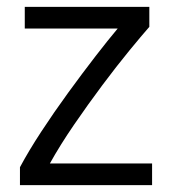

<svg xmlns="http://www.w3.org/2000/svg" viewBox="-20 -538 500 558"><path d="M38 0V-52Q63 -99 100 -155.5Q137 -212 178.5 -269Q220 -326 257.5 -374.5Q295 -423 322 -455H52V-518H414V-460Q392 -435 355.5 -390.5Q319 -346 277.5 -290.5Q236 -235 195.5 -176Q155 -117 125 -63H422V0Z"/></svg>

Font: Ubuntu Sans
Style: Regular
Weight: 400
Designer: Dalton Maag Ltd
Foundry: Dalton Maag Ltd
Version: Version 1.006; ttfautohint (v1.8.4.7-5d5b)